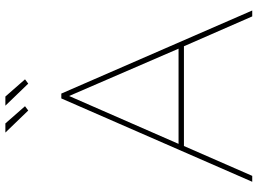

<svg xmlns="http://www.w3.org/2000/svg" viewBox="-142 -816 958 714"><g transform="rotate(-90 337.0 -459.0)"><path d="M18 0 328 -710H346L655 0H633L522 -254H151L40 0ZM159 -274H513L337 -681ZM383 -833 301 -918H335L399 -845ZM283 -833 201 -918H235L299 -845Z"/></g></svg>

Font: Raleway
Style: Thin
Weight: 100
Designer: Matt McInerney, Pablo Impallari, Rodrigo Fuenzalida
Foundry: Matt McInerney, Pablo Impallari, Rodrigo Fuenzalida
Version: Version 3.000